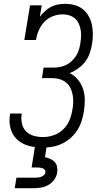

<svg xmlns="http://www.w3.org/2000/svg" viewBox="-20 -763 540 1003"><path d="M205 8Q180 8 156 4.5Q132 1 110.5 -8Q89 -17 71.5 -32.5Q54 -48 44 -68.5Q34 -89 31 -113.5Q28 -138 32 -162Q32 -164 32.5 -166Q33 -168 33 -170H94Q94 -168 93.5 -167Q93 -166 93 -164Q89 -140 95 -116Q101 -92 117 -76Q133 -60 156.5 -53.5Q180 -47 205 -47Q232 -47 260 -56.5Q288 -66 309.5 -86.5Q331 -107 342.5 -134.5Q354 -162 358 -189Q362 -209 362.5 -229Q363 -249 359.5 -268Q356 -287 347.5 -304Q339 -321 324.5 -332.5Q310 -344 291 -349.5Q272 -355 252 -355H199L208 -410H262Q278 -410 295 -413.5Q312 -417 328 -425Q344 -433 357 -446Q370 -459 379 -474Q388 -489 393 -506Q398 -523 400 -539Q403 -557 403.5 -575Q404 -593 401 -609.5Q398 -626 390.5 -641.5Q383 -657 370.5 -667.5Q358 -678 341.5 -683Q325 -688 307 -688Q282 -688 256.5 -678.5Q231 -669 212 -649Q193 -629 182.5 -604.5Q172 -580 168 -554H107L137 -735H198L188 -675Q200 -691 214.5 -704.5Q229 -718 246.5 -727Q264 -736 282.5 -739.5Q301 -743 320 -743Q345 -743 369.5 -736.5Q394 -730 412.5 -715Q431 -700 443 -679Q455 -658 460 -634Q465 -610 465 -584.5Q465 -559 461 -533Q457 -510 449 -486Q441 -462 425.5 -441.5Q410 -421 388.5 -405.5Q367 -390 344 -381Q369 -369 387 -347Q405 -325 414 -297.5Q423 -270 423 -240Q423 -210 418 -180Q414 -155 406 -130Q398 -105 383.5 -82.5Q369 -60 348.5 -42Q328 -24 304 -12.5Q280 -1 255 3.5Q230 8 205 8ZM57 220 66 165H166Q174 165 181.5 164Q189 163 196.5 160Q204 157 210 151.5Q216 146 217 138Q219 131 214.5 125Q210 119 203.5 116.5Q197 114 190 113Q183 112 175 112H145L163 0H224L215 58Q229 61 242.5 67Q256 73 265.5 83Q275 93 278 108Q281 123 279 138Q276 157 264 174.5Q252 192 234 202.5Q216 213 196.5 216.5Q177 220 157 220Z"/></svg>

Font: Iosevka Slab Light Oblique
Style: Regular
Weight: 300
Italic angle: -9°
Monospace: yes
Designer: Belleve Invis
Foundry: Belleve Invis
Version: Version 11.1.1; ttfautohint (v1.8.3)